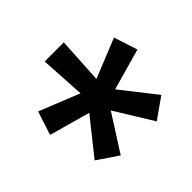

<svg xmlns="http://www.w3.org/2000/svg" viewBox="-115 -836 682 682"><g transform="rotate(-45 226.5 -495.0)"><path d="M61 -337 139 -284 227 -422 315 -279 393 -334 291 -464 447 -508 418 -597 270 -537 280 -711H184L194 -541L42 -602L13 -513L167 -470Z"/></g></svg>

Font: Noto Sans KR Bold
Style: Regular
Weight: 700
Designer: Ryoko NISHIZUKA  (kana & ideographs); Paul D. Hunt (Latin, Greek & Cyrillic); Wenlong ZHANG  (bopomofo); Sandoll Communi
Foundry: Adobe Systems Incorporated
Version: Version 1.004;PS 1.004;hotconv 1.0.82;makeotf.lib2.5.63406